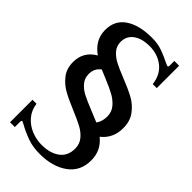

<svg xmlns="http://www.w3.org/2000/svg" viewBox="-294 -855 1189 1189"><g transform="rotate(45 300.5 -260.5)"><path d="M562 42Q562 137 491 188.5Q420 240 307 240Q246 240 198 222.5Q150 205 107 181Q102 179 96 175.5Q90 172 88 172Q81 172 81 187V231H39V34H74Q80 83 110 119Q140 155 184.5 173.5Q229 192 276 192Q350 192 395 158.5Q440 125 440 61Q440 21 416.5 -7.5Q393 -36 357.5 -55Q322 -74 262 -99Q192 -128 151 -151.5Q110 -175 80.5 -213.5Q51 -252 51 -309Q51 -400 131 -446Q51 -502 51 -590Q51 -674 115.5 -717.5Q180 -761 291 -761Q341 -761 381 -747Q421 -733 460 -713Q480 -704 481 -704Q490 -704 490 -716V-757H532V-561H497Q488 -635 438 -674.5Q388 -714 317 -714Q250 -714 210.5 -685Q171 -656 171 -606Q171 -569 193.5 -543Q216 -517 249.5 -499.5Q283 -482 341 -459Q412 -431 455.5 -407Q499 -383 530 -341.5Q561 -300 561 -239Q561 -150 495 -98Q562 -44 562 42ZM343 -177Q401 -154 418 -146Q440 -176 440 -220Q440 -260 416 -288.5Q392 -317 357.5 -336Q323 -355 262 -380Q220 -397 210 -402Q172 -375 172 -325Q172 -288 194.5 -261.5Q217 -235 250 -218Q283 -201 343 -177Z"/></g></svg>

Font: Taviraj Medium
Style: Regular
Weight: 500
Designer: Katatrad Team
Foundry: CadsonDemak
Version: Version 1.001